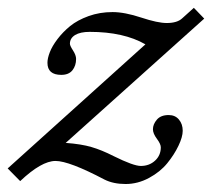

<svg xmlns="http://www.w3.org/2000/svg" viewBox="-63 -454 540 488"><path d="M401.4 -121.6Q401.4 -106 390.6 -83.5Q379.9 -61 362.1 -39.1Q344.2 -17.1 315.7 -1.7Q287.1 13.7 256.3 13.7Q225.1 13.7 202.6 2.4Q112.8 -44.9 78.1 -44.9Q42.5 -44.9 -11.7 6.3L-43.5 -25.9L306.6 -341.3Q251.5 -373 165 -373Q141.1 -373 127.9 -365Q114.7 -356.9 114.7 -342.8Q114.7 -337.9 122.6 -325.7Q130.4 -313.5 130.4 -304.2Q130.4 -287.1 121.1 -275.4Q111.8 -263.7 92.8 -263.7Q57.6 -263.7 57.6 -294.4Q57.6 -305.7 63.5 -321Q69.3 -336.4 83 -354.5Q96.7 -372.6 115.2 -387.7Q133.8 -402.8 162.1 -413.1Q190.4 -423.3 223.1 -423.3Q253.9 -423.3 296.4 -409.2Q337.9 -395.5 360.8 -395.5Q387.7 -395.5 400.4 -407.7L429.7 -434.1L456.1 -406.7L104 -90.8Q143.6 -87.9 169.4 -80.3Q195.3 -72.8 226.1 -57.1Q276.4 -32.2 294.9 -32.2Q316.4 -32.2 331.1 -45.7Q345.7 -59.1 345.7 -79.6Q345.7 -87.9 335.7 -101.3Q325.7 -114.7 325.7 -125.5Q325.7 -138.2 335.7 -149.9Q345.7 -161.6 365.7 -161.6Q382.3 -161.6 391.8 -150.1Q401.4 -138.7 401.4 -121.6Z"/></svg>

Font: Elstob 18pt
Style: Italic
Weight: 400
Italic angle: -20°
Designer: Peter S. Baker
Version: Version 1.015